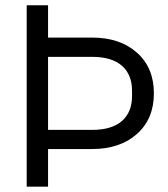

<svg xmlns="http://www.w3.org/2000/svg" viewBox="-20 -700 630 720"><path d="M80.1 0V-680.2H160.2V-559.1H325.2Q430.2 -559.1 493.7 -502.4Q557.1 -445.8 557.1 -350.1Q557.1 -254.4 493.7 -197.8Q430.2 -141.1 325.2 -141.1H160.2V0ZM160.2 -212.9H325.2Q398.9 -212.9 437 -246.1Q475.1 -279.3 475.1 -339.8V-359.9Q475.1 -420.4 437 -453.6Q398.9 -486.8 325.2 -486.8H160.2Z"/></svg>

Font: TASA Orbiter Text
Style: Regular
Weight: 400
Designer: Weizhong Zhang
Version: Version 1.000;Glyphs 3.1.2 (3151)